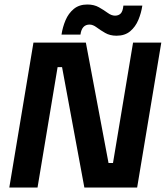

<svg xmlns="http://www.w3.org/2000/svg" viewBox="-20 -841 743 861"><path d="M21.7 0 130 -650H365L466.7 -110H486.7L576.7 -650H703.3L595 0H358.3L258.3 -540H238.3L148.3 0ZM255.8 -685.8Q260.8 -719.2 273.8 -750Q286.7 -780.8 310.8 -800.8Q335 -820.8 371.7 -820.8Q401.7 -820.8 423.8 -808.3Q445.8 -795.8 462.9 -783.3Q480 -770.8 495.8 -770.8Q511.7 -770.8 521.2 -780.4Q530.8 -790 533.3 -815.8H618.3Q613.3 -782.5 600.4 -751.7Q587.5 -720.8 563.8 -700.8Q540 -680.8 502.5 -680.8Q473.3 -680.8 451.7 -693.3Q430 -705.8 413.3 -718.3Q396.7 -730.8 381.7 -730.8Q346.7 -730.8 340.8 -685.8Z"/></svg>

Font: Familjen Grotesk
Style: Bold Italic
Weight: 700
Italic angle: -9.46201°
Designer: Anders Wikstroem, Jonas Baeckman, Matilda Gysing, Kristian Moeller
Foundry: Familjen STHLM AB
Version: Version 2.002; ttfautohint (v1.8.4.7-5d5b)